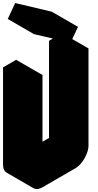

<svg xmlns="http://www.w3.org/2000/svg" viewBox="-63 -1194 646 1265"><path d="M433 -85 217 40Q182 60 156 45Q130 30 130 -10V-650L217 -700V-60L433 -185V-825L520 -875V-235Q520 -209 507.5 -179Q495 -149 475.5 -123.5Q456 -98 433 -85ZM210 -1074 451 -1017 402 -913 161 -969ZM520 -875 433 -825 260 -925 346 -975ZM433 -825V-185L260 -285V-925ZM433 -185 217 -60 43 -160 260 -285ZM451 -1017 210 -1074 37 -1174 278 -1117ZM217 -700 130 -650 -43 -750 43 -800ZM130 -650V-10Q130 30 156 45L-17 -55Q-43 -70 -43 -110V-750ZM210 -1074 161 -969 -12 -1069 37 -1174Z"/></svg>

Font: Nabla Normal
Style: Regular
Weight: 400
Designer: Arthur Reinders Folmer
Version: Version 1.000